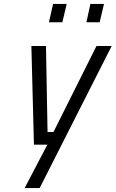

<svg xmlns="http://www.w3.org/2000/svg" viewBox="-20 -733 586 973"><path d="M152 0H220L105 220H181L546 -500H469L251 -64H221L213 -500H139ZM485 -620 507 -713H438L418 -620ZM296 -620 318 -713H249L228 -620Z"/></svg>

Font: RazerF5
Style: Italic
Weight: 400
Foundry: Razer Inc.
Version: Version 2